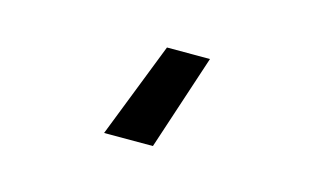

<svg xmlns="http://www.w3.org/2000/svg" viewBox="-40 -108 579 354"><g transform="rotate(15 250.0 69.0)"><path d="M326.2 -22 266.1 160.2H172.9L244.1 -22Z"/></g></svg>

Font: D-DIN-PRO Medium
Style: Regular
Weight: 500
Designer: datto
Foundry: CyberFei
Version: Version 1.000;hotconv 1.0.109;makeotfexe 2.5.65596